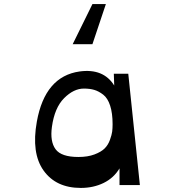

<svg xmlns="http://www.w3.org/2000/svg" viewBox="-20 -909 860 943"><path d="M337 -692 434 -889H500L434 -692ZM377 14Q255 14 194 -71.5Q133 -157 161 -312Q201 -534 371 -558Q488 -574 541 -489L539 -547H610L667 0H567V-82Q539 -35 489 -10.5Q439 14 377 14ZM365 -138Q411 -138 444 -150.5Q477 -163 494 -180Q511 -197 520 -222Q529 -247 531 -263Q533 -279 533 -299Q533 -353 521 -390Q509 -427 487 -444Q465 -461 443 -467.5Q421 -474 392 -474Q342 -474 295 -427Q248 -380 235 -286Q225 -214 253 -176Q281 -138 365 -138Z"/></svg>

Font: OpenDyslexic
Style: Regular
Weight: 400
Designer: Abbie Gonzalez
Version: Version 0.920;hotconv 1.0.109;makeotfexe 2.5.65596